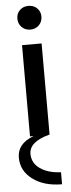

<svg xmlns="http://www.w3.org/2000/svg" viewBox="-65 -753 395 1065"><g transform="rotate(-5 132.5 -221.0)"><path d="M102 0H82V-508H191V0H188Q76 30 76 97Q76 148 120 179Q164 210 236 213V280Q136 280 73 233Q10 186 10 112Q10 34 102 0ZM69 -657Q69 -685 88 -703.5Q107 -722 136 -722Q165 -722 184 -703.5Q203 -685 203 -657Q203 -628 184 -609Q165 -590 136 -590Q107 -590 88 -609Q69 -628 69 -657Z"/></g></svg>

Font: Metropolitano Medium
Style: Regular
Weight: 500
Designer: Fonts by Alex Slobzheninov & Chris M. Simpson / Changes by Cristiano Sobral
Foundry: Fonts by Alex Slobzheninov & Chris M. Simpson / Changes by Cristiano Sobral
Version: Version 1.00;August 30, 2020;FontCreator 13.0.0.2681 64-bit